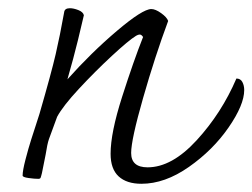

<svg xmlns="http://www.w3.org/2000/svg" viewBox="-20 -435 614 467"><path d="M574 -216Q574 -180 536 -125Q498 -70 439.5 -29Q381 12 324 12Q288 12 268.5 -6Q249 -24 249 -61Q249 -112 277 -199.5Q305 -287 328 -345Q324 -351 320 -351Q316 -351 311 -348Q293 -337 252 -299Q211 -261 172 -219Q133 -177 119 -151Q103 -108 99 -96.5Q95 -85 91 -59L82 -14Q81 -11 80 -6.5Q79 -2 77.5 -1Q76 0 73 0Q64 0 49.5 -2Q35 -4 35 -8Q35 -20 42 -47Q49 -74 56 -96Q63 -118 67 -130L76 -158Q105 -258 115.5 -303.5Q126 -349 136 -405Q137 -415 150 -415Q159 -415 170.5 -410.5Q182 -406 184 -398Q180 -380 169.5 -337Q159 -294 144 -242Q202 -307 264.5 -360Q327 -413 348 -413Q358 -413 372 -403Q386 -393 389 -384Q357 -298 328 -196.5Q299 -95 299 -63Q299 -28 339 -28Q398 -28 458.5 -94Q519 -160 555 -244Q565 -244 569.5 -235.5Q574 -227 574 -216Z"/></svg>

Font: Charmonman
Style: Regular
Weight: 400
Designer: Ekaluck Peanpanawate
Foundry: Cadson Demak Co.,Ltd.
Version: Version 1.000; ttfautohint (v1.6)